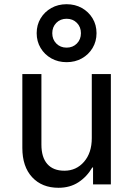

<svg xmlns="http://www.w3.org/2000/svg" viewBox="-20 -875 640 911"><path d="M257.5 16Q179 16 132.5 -34.2Q86 -84.5 86 -173V-523.5H176.5V-189Q176.5 -128.5 204.5 -96.8Q232.5 -65 285.5 -65Q342 -65 378.8 -107.5Q415.5 -150 415.5 -219.5V-523.5H506V0H421.5V-80.5H418Q392.5 -36.5 352.2 -10.2Q312 16 257.5 16ZM154 -717.5Q154 -757 172.8 -788Q191.5 -819 223.5 -837Q255.5 -855 296 -855Q336.5 -855 368.5 -837Q400.5 -819 419.2 -788Q438 -757 438 -717.5Q438 -678.5 419.2 -647.2Q400.5 -616 368.5 -598Q336.5 -580 296 -580Q255.5 -580 223.5 -598Q191.5 -616 172.8 -647.2Q154 -678.5 154 -717.5ZM296 -649Q325.5 -649 344.8 -668.5Q364 -688 364 -717.5Q364 -747 344.8 -766.5Q325.5 -786 296 -786Q266.5 -786 247.2 -766.5Q228 -747 228 -717.5Q228 -688 247.2 -668.5Q266.5 -649 296 -649Z"/></svg>

Font: Google Sans Code
Style: Regular
Weight: 400
Monospace: yes
Designer: Google Sans Code Authors
Foundry: Google LLC
Version: Version 6.000